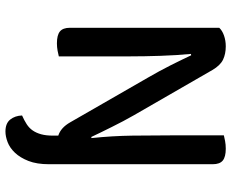

<svg xmlns="http://www.w3.org/2000/svg" viewBox="-92 -562 849 705"><g transform="rotate(90 332.5 -209.5)"><path d="M404 134Q422 126 436 117Q450 108 459 95Q468 82 473 64Q478 46 478 20V1Q449 -8 429 -43L264 -330Q253 -349 241.5 -370Q230 -391 219.5 -412Q209 -433 199.5 -452.5Q190 -472 183 -487L178 -486Q183 -434 185 -374.5Q187 -315 187 -262V-1Q180 1 166.5 3.5Q153 6 139 6Q109 6 95.5 -5Q82 -16 82 -42V-590Q92 -601 110.5 -607.5Q129 -614 150 -614Q178 -614 199 -604Q220 -594 237 -565L403 -277Q414 -258 425 -237Q436 -216 446.5 -195Q457 -174 466.5 -154.5Q476 -135 483 -120L487 -121Q479 -197 478 -271.5Q477 -346 477 -417V-607Q485 -609 498 -611.5Q511 -614 526 -614Q556 -614 569.5 -603Q583 -592 583 -566V35Q583 80 571 110.5Q559 141 541 160Q523 179 502 187Q481 195 463 195Q433 195 419 177.5Q405 160 404 134Z"/></g></svg>

Font: Baloo Bhaina 2 Medium
Style: Regular
Weight: 500
Designer: Yesha Goshar, Manish Minz, Shuchita Grover and Ek Type
Foundry: Ek Type
Version: Version 1.640;hotconv 1.0.111;makeotfexe 2.5.65597; ttfautoh